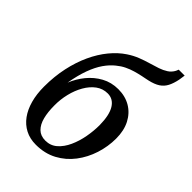

<svg xmlns="http://www.w3.org/2000/svg" viewBox="-252 -969 1088 1088"><g transform="rotate(45 292.0 -425.0)"><path d="M565.5 -862 560 -824.5Q552.5 -787.5 539.5 -762.5Q526.5 -737.5 503 -722Q479.5 -706.5 439.5 -697.5Q430 -695.5 419 -693.2Q408 -691 395.5 -688.5Q371.5 -683.5 346.5 -676.2Q321.5 -669 297.2 -657.2Q273 -645.5 250 -626.5Q222 -604.5 197.8 -569.8Q173.5 -535 155 -484.5Q136.5 -434 124.5 -364.5Q143.5 -412 176.2 -452.2Q209 -492.5 254 -517.2Q299 -542 354.5 -542Q410.5 -542 453 -516.8Q495.5 -491.5 519.5 -445.2Q543.5 -399 543.5 -335Q543.5 -271.5 523.8 -209.8Q504 -148 466 -98Q428 -48 372.5 -18.2Q317 11.5 246 11.5Q198 11.5 161 -7.8Q124 -27 98.5 -62Q73 -97 59.5 -145.8Q46 -194.5 46 -254.5Q46 -336 61.5 -407.5Q77 -479 104.5 -538.2Q132 -597.5 169 -642.5Q206 -687.5 249 -716Q280.5 -737 312.5 -749.5Q344.5 -762 375 -770.8Q405.5 -779.5 432 -788.5Q458.5 -797.5 479 -810.8Q499.5 -824 511.5 -846.5L518 -862ZM329 -482.5Q290 -482.5 259.2 -459.8Q228.5 -437 206.8 -399Q185 -361 173.8 -314.5Q162.5 -268 163 -220Q163 -167.5 173.2 -127.8Q183.5 -88 206.5 -65.5Q229.5 -43 267.5 -43Q308.5 -43 338 -69Q367.5 -95 386.5 -136.8Q405.5 -178.5 414.5 -227.5Q423.5 -276.5 423.5 -323Q422.5 -402.5 397.8 -442.5Q373 -482.5 329 -482.5Z"/></g></svg>

Font: Merriweather Medium
Style: Italic
Weight: 500
Italic angle: -7.8°
Version: Version 2.101